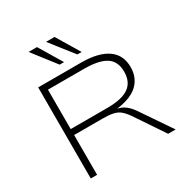

<svg xmlns="http://www.w3.org/2000/svg" viewBox="-207 -1115 1247 1287"><g transform="rotate(-30 416.0 -471.5)"><path d="M127 0V-705H459Q592 -705 662 -656.5Q732 -608 732 -514Q732 -452 701.5 -408Q671 -364 613 -340.5Q555 -317 470 -313L480 -321L487 -320Q529 -318 560.5 -299Q592 -280 620 -241L784 0H726L574 -226Q551 -259 529 -277Q507 -295 475.5 -301.5Q444 -308 394 -308H176V0ZM176 -354H459Q573 -354 626 -391.5Q679 -429 679 -509Q679 -588 625 -623.5Q571 -659 456 -659H176ZM465 -765 325 -943H391L498 -765ZM328 -765 190 -943H255L362 -765Z"/></g></svg>

Font: Nunito Sans 10pt Expanded ExtraLight
Style: Regular
Weight: 250
Width: 7
Designer: Vernon Adams
Foundry: Vernon Adams
Version: Version 3.101;gftools[0.9.27]